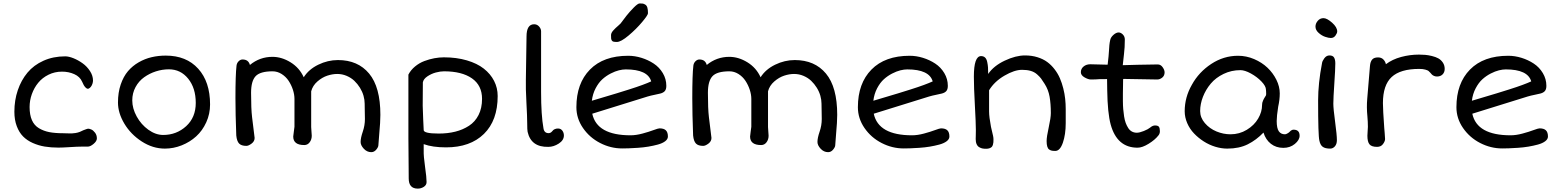

<svg xmlns="http://www.w3.org/2000/svg" viewBox="-20 -865 9222 1134"><path d="M64.9 -205.1Q64.9 -272.9 85 -332Q105 -391.1 142.1 -435.8Q179.2 -480.5 236.8 -506.3Q294.4 -532.2 365.2 -532.2Q386.2 -532.2 414.1 -521Q441.9 -509.8 467.8 -491.2Q493.7 -472.7 511.5 -445.3Q529.3 -418 529.3 -389.2Q529.3 -381.3 526.1 -370.8Q522.9 -360.4 516.6 -352.3Q510.3 -344.2 502.7 -341.3Q495.1 -338.4 484.9 -348.6Q474.6 -358.9 464.8 -382.8Q452.1 -412.1 418.9 -427Q385.7 -441.9 346.2 -441.9Q303.2 -441.9 266.6 -423.8Q230 -405.8 205.8 -376.2Q181.6 -346.7 168.2 -309.3Q154.8 -272 154.8 -232.9Q154.8 -186.5 168.5 -155.5Q182.1 -124.5 209.7 -107.9Q237.3 -91.3 271 -84.7Q304.7 -78.1 352.5 -78.1Q360.8 -78.1 377.4 -77.4Q394 -76.7 403.1 -76.9Q412.1 -77.1 426 -79.3Q439.9 -81.5 452.1 -86.4L472.2 -95.7Q496.1 -105 500 -105Q508.3 -105 519.5 -100.1Q530.8 -95.2 541.5 -81.1Q552.2 -66.9 552.2 -47.4Q552.2 -31.7 533 -15.4Q513.7 1 498 1H459.5Q437 1 392.8 3.9Q348.6 6.8 325.2 6.8Q281.2 6.8 244.4 0.7Q207.5 -5.4 173.6 -20.5Q139.6 -35.6 116.2 -59.3Q92.8 -83 78.9 -120.1Q64.9 -157.2 64.9 -205.1Z M676.8 -259.8Q676.8 -318.4 692.9 -365.7Q709 -413.1 735.8 -444.6Q762.7 -476.1 799.3 -497.1Q835.9 -518.1 875.7 -527.3Q915.5 -536.6 959 -536.6Q1080.6 -536.6 1150.6 -459.2Q1220.7 -381.8 1220.7 -248Q1220.7 -191.9 1198.2 -142.6Q1175.8 -93.3 1138.7 -59.6Q1101.6 -25.9 1053.2 -6.6Q1004.9 12.7 953.6 12.7Q882.3 12.7 817.1 -29.5Q752 -71.8 714.4 -134.8Q676.8 -197.8 676.8 -259.8ZM761.2 -272Q761.2 -224.6 787.4 -177Q813.5 -129.4 856.4 -98.6Q899.4 -67.9 943.8 -67.9Q1022.5 -67.9 1079.3 -119.6Q1136.2 -171.4 1136.2 -257.3Q1136.2 -344.7 1091.6 -400.1Q1046.9 -455.6 977.5 -455.6Q938.5 -455.6 900.6 -443.4Q862.8 -431.2 831.3 -408.7Q799.8 -386.2 780.5 -350.6Q761.2 -314.9 761.2 -272Z M1375.5 -64.9Q1370.6 -193.4 1370.6 -285.2Q1370.6 -424.3 1377 -477.5Q1378.9 -492.7 1389.4 -503.2Q1399.9 -513.7 1412.6 -513.7Q1447.3 -513.7 1456.1 -481.4Q1514.2 -529.3 1589.4 -529.3Q1643.6 -529.3 1696 -497.1Q1748.5 -464.8 1773.9 -408.7Q1803.7 -455.6 1859.9 -482.9Q1916 -510.3 1976.1 -510.3Q2093.8 -510.3 2160.2 -430.4Q2226.6 -350.6 2226.6 -186.5Q2226.6 -162.6 2224.9 -137.7Q2223.1 -112.8 2220 -74.7Q2216.8 -36.6 2214.8 -7.3Q2214.8 3.4 2202.4 18.6Q2189.9 33.7 2172.9 33.7Q2147.5 33.7 2128.7 13.4Q2109.9 -6.8 2109.9 -26.4Q2109.9 -50.3 2122.6 -87.2Q2135.3 -124 2135.3 -162.1Q2135.3 -177.7 2134.5 -207.5Q2133.8 -237.3 2133.8 -252.9Q2133.8 -275.4 2127 -299.6Q2120.1 -323.7 2106 -346.7Q2091.8 -369.6 2072.8 -387.7Q2053.7 -405.8 2027.3 -417Q2001 -428.2 1971.7 -428.2Q1943.8 -428.2 1913.3 -418.2Q1882.8 -408.2 1854.7 -383.8Q1826.7 -359.4 1817.9 -325.7V-114.7Q1817.9 -111.3 1819.6 -88.9Q1821.3 -66.4 1821.3 -63.5Q1821.3 -41 1809.1 -24.7Q1796.9 -8.3 1777.3 -8.3Q1711.9 -8.3 1711.9 -58.6Q1711.9 -63 1715.6 -88.9Q1719.2 -114.7 1719.2 -116.2V-280.8Q1719.2 -306.6 1710 -335Q1700.7 -363.3 1684.6 -387.7Q1668.5 -412.1 1643.3 -428Q1618.2 -443.8 1589.8 -443.8Q1516.6 -443.8 1489.7 -415Q1462.9 -386.2 1462.9 -316.9Q1462.9 -221.7 1468.8 -173.3L1483.9 -50.3Q1483.9 -30.3 1465.8 -16.8Q1447.8 -3.4 1435.1 -3.4Q1405.8 -3.4 1392.3 -17.1Q1378.9 -30.8 1375.5 -64.9Z M2392.1 -48.3V-424.3Q2406.2 -451.7 2431.4 -472.4Q2456.5 -493.2 2486.3 -504.4Q2516.1 -515.6 2545.2 -521Q2574.2 -526.4 2601.6 -526.4Q2676.3 -526.4 2737.1 -508.5Q2797.9 -490.7 2837.4 -459.7Q2877 -428.7 2898.2 -387.2Q2919.4 -345.7 2919.4 -297.9Q2919.4 -153.8 2838.4 -74.2Q2757.3 5.4 2614.3 5.4Q2535.2 5.4 2482.4 -13.7V24.4Q2481.4 56.6 2490.5 120.1Q2499.5 183.6 2499.5 210Q2499.5 228 2483.2 238.5Q2466.8 249 2447.3 249Q2394 249 2394 189Q2394 175.3 2393.6 131.6Q2393.1 87.9 2393.1 70.8ZM2482.4 -98.1Q2480 -76.2 2571.3 -76.2Q2624.5 -76.2 2669.2 -87.4Q2713.9 -98.6 2750 -122.1Q2786.1 -145.5 2806.6 -186Q2827.1 -226.6 2827.1 -281.2Q2827.1 -360.4 2767.6 -402.1Q2708 -443.8 2602.1 -443.8Q2580.6 -443.8 2554.2 -436.8Q2527.8 -429.7 2504.4 -414.1Q2481 -398.4 2477.5 -378.4L2476.6 -240.7Q2476.6 -224.1 2479.5 -159.7Z M3096.2 -86.4Q3093.8 -97.2 3093.8 -136.7Q3093.8 -174.3 3089.1 -260.3Q3084.5 -346.2 3085.9 -394.5L3089.8 -649.4Q3089.8 -721.7 3134.8 -721.7Q3152.3 -721.7 3164.1 -708.3Q3175.8 -694.8 3175.8 -680.2V-321.8Q3175.8 -185.1 3189.9 -106.9Q3194.3 -78.6 3220.2 -78.6Q3231.4 -78.6 3239.7 -87.9Q3245.1 -94.2 3248.3 -97.2Q3251.5 -100.1 3258.8 -103Q3266.1 -106 3275.9 -106Q3292 -106 3301.3 -93.5Q3310.5 -81.1 3310.5 -64.9Q3310.5 -36.6 3280.3 -17.1Q3250 2.4 3218.8 2.4Q3116.7 4.9 3096.2 -86.4Z M3623.5 -617.2Q3610.8 -617.2 3603.5 -618.9Q3596.2 -620.6 3593 -626.7Q3589.8 -632.8 3589.4 -638.4Q3588.9 -644 3588.9 -657.2Q3588.9 -670.4 3602.1 -685.1Q3615.2 -699.7 3631.6 -713.4Q3647.9 -727.1 3651.9 -734.9Q3662.6 -750 3680.2 -772.2Q3697.8 -794.4 3722.4 -819.6Q3747.1 -844.7 3757.8 -844.7Q3770 -844.7 3776.4 -843.8Q3782.7 -842.8 3791.3 -837.6Q3799.8 -832.5 3803.5 -820.1Q3807.1 -807.6 3807.1 -786.6Q3807.1 -775.9 3772.7 -734.9Q3738.3 -693.8 3692.9 -655.5Q3647.5 -617.2 3623.5 -617.2ZM3384.3 -231.9Q3384.3 -372.6 3464.4 -454.1Q3544.4 -535.6 3690.4 -535.6Q3729.5 -535.6 3768.8 -523.4Q3808.1 -511.2 3841.1 -489.5Q3874 -467.8 3894.8 -433.1Q3915.5 -398.4 3915.5 -357.9Q3915.5 -337.4 3906.5 -327.1Q3897.5 -316.9 3879.9 -312.5Q3873.5 -310.5 3847.9 -305.4Q3822.3 -300.3 3804.7 -294.9L3478 -193.4Q3505.4 -65.9 3704.1 -65.9Q3736.8 -65.9 3774.7 -76.2Q3812.5 -86.4 3840.1 -96.7Q3867.7 -106.9 3875 -106.9Q3900.9 -106.9 3912.8 -95.2Q3924.8 -83.5 3924.8 -58.6Q3924.8 -43 3908.7 -30.8Q3892.6 -18.6 3865.5 -11.2Q3838.4 -3.9 3809.3 1Q3780.3 5.9 3746.8 8.1Q3713.4 10.3 3692.9 11Q3672.4 11.7 3654.8 11.7Q3586.9 11.7 3524.7 -20.3Q3462.4 -52.2 3423.3 -108.9Q3384.3 -165.5 3384.3 -231.9ZM3475.6 -270Q3478 -271 3536.9 -288.3Q3595.7 -305.7 3621.1 -313.5Q3646.5 -321.3 3694.6 -336.4Q3742.7 -351.6 3774.2 -363.3Q3805.7 -375 3826.2 -384.3Q3805.7 -455.1 3675.8 -455.1Q3657.7 -455.1 3635.5 -449.7Q3613.3 -444.3 3586.7 -430.7Q3560.1 -417 3537.8 -397Q3515.6 -377 3498 -343.8Q3480.5 -310.5 3475.6 -270Z M4073.7 -64.9Q4068.8 -193.4 4068.8 -285.2Q4068.8 -424.3 4075.2 -477.5Q4077.1 -492.7 4087.6 -503.2Q4098.1 -513.7 4110.8 -513.7Q4145.5 -513.7 4154.3 -481.4Q4212.4 -529.3 4287.6 -529.3Q4341.8 -529.3 4394.3 -497.1Q4446.8 -464.8 4472.2 -408.7Q4502 -455.6 4558.1 -482.9Q4614.3 -510.3 4674.3 -510.3Q4792 -510.3 4858.4 -430.4Q4924.8 -350.6 4924.8 -186.5Q4924.8 -162.6 4923.1 -137.7Q4921.4 -112.8 4918.2 -74.7Q4915 -36.6 4913.1 -7.3Q4913.1 3.4 4900.6 18.6Q4888.2 33.7 4871.1 33.7Q4845.7 33.7 4826.9 13.4Q4808.1 -6.8 4808.1 -26.4Q4808.1 -50.3 4820.8 -87.2Q4833.5 -124 4833.5 -162.1Q4833.5 -177.7 4832.8 -207.5Q4832 -237.3 4832 -252.9Q4832 -275.4 4825.2 -299.6Q4818.4 -323.7 4804.2 -346.7Q4790 -369.6 4771 -387.7Q4752 -405.8 4725.6 -417Q4699.2 -428.2 4669.9 -428.2Q4642.1 -428.2 4611.6 -418.2Q4581.1 -408.2 4553 -383.8Q4524.9 -359.4 4516.1 -325.7V-114.7Q4516.1 -111.3 4517.8 -88.9Q4519.5 -66.4 4519.5 -63.5Q4519.5 -41 4507.3 -24.7Q4495.1 -8.3 4475.6 -8.3Q4410.2 -8.3 4410.2 -58.6Q4410.2 -63 4413.8 -88.9Q4417.5 -114.7 4417.5 -116.2V-280.8Q4417.5 -306.6 4408.2 -335Q4398.9 -363.3 4382.8 -387.7Q4366.7 -412.1 4341.6 -428Q4316.4 -443.8 4288.1 -443.8Q4214.8 -443.8 4188 -415Q4161.1 -386.2 4161.1 -316.9Q4161.1 -221.7 4167 -173.3L4182.1 -50.3Q4182.1 -30.3 4164.1 -16.8Q4146 -3.4 4133.3 -3.4Q4104 -3.4 4090.6 -17.1Q4077.1 -30.8 4073.7 -64.9Z M5046.9 -231.9Q5046.9 -372.6 5127 -454.1Q5207 -535.6 5353 -535.6Q5392.1 -535.6 5431.4 -523.4Q5470.7 -511.2 5503.7 -489.5Q5536.6 -467.8 5557.4 -433.1Q5578.1 -398.4 5578.1 -357.9Q5578.1 -337.4 5569.1 -327.1Q5560.1 -316.9 5542.5 -312.5Q5536.1 -310.5 5510.5 -305.4Q5484.9 -300.3 5467.3 -294.9L5140.6 -193.4Q5168 -65.9 5366.7 -65.9Q5399.4 -65.9 5437.3 -76.2Q5475.1 -86.4 5502.7 -96.7Q5530.3 -106.9 5537.6 -106.9Q5563.5 -106.9 5575.4 -95.2Q5587.4 -83.5 5587.4 -58.6Q5587.4 -43 5571.3 -30.8Q5555.2 -18.6 5528.1 -11.2Q5501 -3.9 5471.9 1Q5442.9 5.9 5409.4 8.1Q5376 10.3 5355.5 11Q5335 11.7 5317.4 11.7Q5249.5 11.7 5187.3 -20.3Q5125 -52.2 5085.9 -108.9Q5046.9 -165.5 5046.9 -231.9ZM5138.2 -270Q5140.6 -271 5199.5 -288.3Q5258.3 -305.7 5283.7 -313.5Q5309.1 -321.3 5357.2 -336.4Q5405.3 -351.6 5436.8 -363.3Q5468.3 -375 5488.8 -384.3Q5468.3 -455.1 5338.4 -455.1Q5320.3 -455.1 5298.1 -449.7Q5275.9 -444.3 5249.3 -430.7Q5222.7 -417 5200.4 -397Q5178.2 -377 5160.6 -343.8Q5143.1 -310.5 5138.2 -270Z M5742.7 -43.9Q5742.7 -46.9 5743.2 -64Q5743.7 -81.1 5743.7 -97.2Q5743.7 -137.7 5737.8 -243.7Q5731.9 -349.6 5731.9 -412.6Q5731.9 -533.7 5774.4 -533.7Q5789.1 -533.7 5798.1 -525.1Q5807.1 -516.6 5810.8 -498.8Q5814.5 -481 5815.4 -466.8Q5816.4 -452.6 5816.4 -428.2Q5849.1 -476.1 5914.1 -506.8Q5979 -537.6 6034.2 -537.6Q6073.7 -537.6 6107.4 -527.1Q6141.1 -516.6 6165.3 -498.8Q6189.5 -481 6208.7 -455.8Q6228 -430.7 6240 -402.8Q6252 -375 6260 -343Q6268.1 -311 6271.2 -281.2Q6274.4 -251.5 6274.4 -220.7V-137.7Q6274.4 -70.8 6257.6 -22.2Q6240.7 26.4 6212.9 26.4Q6200.2 26.4 6192.4 24.9Q6184.6 23.4 6176.8 18.1Q6168.9 12.7 6165.3 0.2Q6161.6 -12.2 6161.6 -31.7Q6161.6 -57.1 6174.1 -113.3Q6186.5 -169.4 6186.5 -196.8Q6186.5 -251.5 6179.2 -293.5Q6171.9 -335.4 6149.9 -369.6Q6136.7 -390.6 6128.9 -401.1Q6121.1 -411.6 6105.2 -425.8Q6089.4 -439.9 6067.6 -446.3Q6045.9 -452.6 6016.6 -452.6Q5971.7 -452.6 5912.6 -418.2Q5853.5 -383.8 5821.8 -332V-207Q5821.8 -174.3 5833 -115.7Q5835 -106 5838.9 -90.3Q5842.8 -74.7 5845.2 -63.2Q5847.7 -51.8 5847.7 -42Q5847.7 -31.2 5847.2 -24.4Q5846.7 -17.6 5844.2 -9.5Q5841.8 -1.5 5837.4 2.9Q5833 7.3 5824.7 10.5Q5816.4 13.7 5804.2 13.7Q5792 13.7 5783 12Q5773.9 10.3 5763.9 4.6Q5753.9 -1 5748.3 -13.2Q5742.7 -25.4 5742.7 -43.9Z M6698.7 7.3Q6577.6 7.3 6540 -129.4Q6521.5 -196.8 6519.5 -333Q6518.6 -393.1 6518.6 -397.9Q6487.8 -397.9 6474.1 -397.5Q6453.1 -395.5 6422.9 -395.5Q6407.2 -395.5 6385.5 -408Q6363.8 -420.4 6363.8 -438.5Q6363.8 -459 6379.9 -472.2Q6396 -485.4 6419.4 -485.4L6522 -482.9Q6525.9 -513.7 6527.3 -531.2Q6528.8 -544.4 6529.8 -563.7Q6530.8 -583 6532.2 -598.1Q6533.7 -613.3 6537.1 -628.4Q6540 -644.5 6556.2 -658.9Q6572.3 -673.3 6586.9 -673.3Q6599.6 -673.3 6611.6 -661.4Q6623.5 -649.4 6623.5 -631.8Q6623.5 -584 6618.7 -546.9Q6618.2 -545.4 6611.3 -480Q6626 -480.5 6699.5 -482.4Q6772.9 -484.4 6817.9 -484.4Q6835.4 -484.4 6846.9 -468Q6858.4 -451.7 6858.4 -437.5Q6858.4 -418 6844.5 -406.7Q6830.6 -395.5 6814.9 -395.5L6615.2 -398.9Q6613.3 -397 6613.3 -394.5Q6613.3 -381.3 6612.8 -356.7Q6612.3 -332 6612.1 -313Q6611.8 -293.9 6612.1 -267.6Q6612.3 -241.2 6614 -220.9Q6615.7 -200.7 6619.1 -178Q6622.6 -155.3 6628.7 -138.9Q6634.8 -122.6 6643.6 -108.9Q6652.3 -95.2 6665.3 -88.1Q6678.2 -81.1 6694.3 -81.1Q6710.4 -81.1 6735.8 -91.3Q6761.2 -101.6 6772.9 -111.3Q6787.6 -124 6801.8 -124Q6819.3 -124 6825 -116Q6830.6 -107.9 6830.6 -90.3Q6830.6 -75.2 6821.8 -64.9Q6801.8 -39.1 6764.2 -15.9Q6726.6 7.3 6698.7 7.3Z M6977.1 -208Q6977.1 -290.5 7019.5 -364.3Q7060.5 -439 7133.8 -487.3Q7207 -535.6 7292.5 -535.6Q7341.3 -535.6 7387.5 -515.9Q7433.6 -496.1 7466.3 -464.8Q7499 -433.6 7518.8 -393.6Q7538.6 -353.5 7538.6 -313.5Q7538.6 -276.4 7529.3 -234.9Q7520.5 -178.7 7520.5 -150.4Q7520.5 -107.4 7533 -89.6Q7545.4 -71.8 7569.3 -71.8Q7575.2 -71.8 7584.2 -77.1Q7593.3 -82.5 7595.7 -85.4Q7601.1 -90.8 7603 -92.5Q7605 -94.2 7609.9 -96.7Q7614.7 -99.1 7620.1 -99.1Q7655.8 -99.1 7655.8 -63.5Q7655.8 -38.1 7627.7 -14.9Q7599.6 8.3 7559.6 8.3Q7517.1 8.3 7486.3 -15.6Q7455.6 -39.6 7442.4 -82Q7400.4 -38.1 7349.6 -12.7Q7298.8 12.7 7228.5 12.7Q7193.8 12.7 7157.7 1.7Q7121.6 -9.3 7089.6 -29.8Q7057.6 -50.3 7032.2 -76.9Q7006.8 -103.5 6991.9 -137.9Q6977.1 -172.4 6977.1 -208ZM7068.4 -209Q7068.4 -170.4 7096.2 -137.9Q7124 -105.5 7164.8 -88.6Q7205.6 -71.8 7247.6 -71.8Q7300.3 -71.8 7344 -98.4Q7387.7 -125 7410.9 -164.6Q7434.1 -204.1 7434.1 -245.1Q7434.1 -251.5 7435.3 -257.6Q7436.5 -263.7 7439.5 -270Q7442.4 -276.4 7444.1 -280Q7445.8 -283.7 7450.4 -290.8Q7455.1 -297.9 7456.1 -299.8Q7458 -302.7 7458.3 -310.1Q7458.5 -317.4 7457.8 -326.2Q7457 -335 7457 -335.4Q7457 -356 7430.7 -383.5Q7404.3 -411.1 7368.2 -430.9Q7332 -450.7 7306.2 -450.7Q7252.9 -450.7 7206.8 -428.5Q7160.6 -406.2 7131.1 -371.1Q7101.6 -335.9 7085 -293.5Q7068.4 -251 7068.4 -209Z M7840.3 -640.6Q7827.1 -640.6 7806.9 -647.5Q7786.6 -654.3 7768.1 -670.9Q7749.5 -687.5 7749.5 -708Q7749.5 -726.1 7762.9 -741.9Q7776.4 -757.8 7796.9 -757.8Q7817.4 -757.8 7847.7 -731Q7877.9 -704.1 7877.9 -679.2Q7877.9 -669.4 7867.7 -655Q7857.4 -640.6 7840.3 -640.6ZM7772.5 -34.7Q7765.1 -65.4 7765.1 -271Q7765.1 -372.6 7788.1 -491.7Q7789.6 -504.4 7802 -521Q7814.5 -537.6 7832 -537.6Q7852.1 -537.6 7859.4 -525.1Q7866.7 -512.7 7866.7 -490.7Q7866.7 -456.1 7860.8 -370.8Q7855 -285.6 7855 -252.4Q7855 -223.6 7865.5 -145.5Q7876 -67.4 7876 -37.1Q7876 -14.2 7864.3 -0.7Q7852.5 12.7 7836.4 12.7Q7807.1 12.7 7792.5 2.2Q7777.8 -8.3 7772.5 -34.7Z M8056.2 -63Q8056.2 -71.3 8057.6 -89.4Q8059.1 -107.4 8059.1 -115.7Q8059.1 -145.5 8056.2 -177.7Q8050.8 -231 8055.2 -281.7L8071.3 -474.6Q8073.2 -500 8084 -512.9Q8094.7 -525.9 8119.1 -525.9Q8138.7 -525.9 8150.4 -513.9Q8162.1 -502 8165.5 -485.8Q8203.6 -514.6 8255.6 -528.6Q8307.6 -542.5 8360.4 -542.5Q8379.9 -542.5 8397.5 -541Q8415 -539.6 8437.3 -534.2Q8459.5 -528.8 8475.1 -520.3Q8490.7 -511.7 8501.7 -495.6Q8512.7 -479.5 8512.7 -458Q8512.7 -438 8500.2 -425.5Q8487.8 -413.1 8467.3 -413.1Q8457.5 -413.1 8449.5 -416.7Q8441.4 -420.4 8437.3 -424.6Q8433.1 -428.7 8427.2 -436Q8420.9 -442.9 8416.7 -446.3Q8412.6 -449.7 8398.2 -453.9Q8383.8 -458 8362.3 -458Q8251 -458 8199.5 -410.2Q8147.9 -362.3 8147.9 -255.9Q8147.9 -217.8 8155.8 -108.4Q8155.8 -105 8158.2 -80.6Q8160.6 -56.2 8160.6 -43.9Q8160.6 -30.8 8148.4 -14.2Q8136.2 2.4 8113.3 2.4Q8080.6 2.4 8068.4 -12.7Q8056.2 -27.8 8056.2 -63Z M8582 -231.9Q8582 -372.6 8662.1 -454.1Q8742.2 -535.6 8888.2 -535.6Q8927.2 -535.6 8966.6 -523.4Q9005.9 -511.2 9038.8 -489.5Q9071.8 -467.8 9092.5 -433.1Q9113.3 -398.4 9113.3 -357.9Q9113.3 -337.4 9104.2 -327.1Q9095.2 -316.9 9077.6 -312.5Q9071.3 -310.5 9045.7 -305.4Q9020 -300.3 9002.4 -294.9L8675.8 -193.4Q8703.1 -65.9 8901.9 -65.9Q8934.6 -65.9 8972.4 -76.2Q9010.3 -86.4 9037.8 -96.7Q9065.4 -106.9 9072.8 -106.9Q9098.6 -106.9 9110.6 -95.2Q9122.6 -83.5 9122.6 -58.6Q9122.6 -43 9106.4 -30.8Q9090.3 -18.6 9063.2 -11.2Q9036.1 -3.9 9007.1 1Q8978 5.9 8944.6 8.1Q8911.1 10.3 8890.6 11Q8870.1 11.7 8852.5 11.7Q8784.7 11.7 8722.4 -20.3Q8660.2 -52.2 8621.1 -108.9Q8582 -165.5 8582 -231.9ZM8673.3 -270Q8675.8 -271 8734.6 -288.3Q8793.5 -305.7 8818.8 -313.5Q8844.2 -321.3 8892.3 -336.4Q8940.4 -351.6 8971.9 -363.3Q9003.4 -375 9023.9 -384.3Q9003.4 -455.1 8873.5 -455.1Q8855.5 -455.1 8833.3 -449.7Q8811 -444.3 8784.4 -430.7Q8757.8 -417 8735.6 -397Q8713.4 -377 8695.8 -343.8Q8678.2 -310.5 8673.3 -270Z"/></svg>

Font: Short Stack
Style: Regular
Weight: 400
Designer: James Grieshaber
Foundry: James Grieshaber
Version: Version 1.002